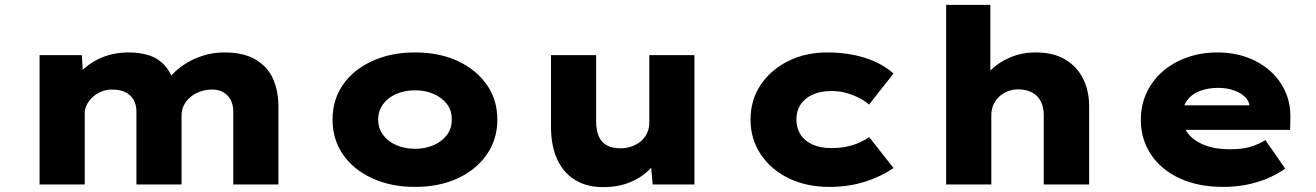

<svg xmlns="http://www.w3.org/2000/svg" viewBox="-20 -760 5422 791"><path d="M143 0V-533H317L324 -423L290 -438Q307 -461 330 -480.5Q353 -500 381 -514.5Q409 -529 442 -536.5Q475 -544 512 -544Q555 -544 592.5 -532.5Q630 -521 657.5 -491.5Q685 -462 701 -411L661 -415L670 -429Q688 -454 712.5 -474.5Q737 -495 767 -510.5Q797 -526 831.5 -535Q866 -544 905 -544Q983 -544 1032.5 -515Q1082 -486 1104.5 -436Q1127 -386 1127 -321V0H941V-301Q941 -327 931 -347Q921 -367 902 -379Q883 -391 854 -391Q827 -391 804 -382.5Q781 -374 764 -359.5Q747 -345 737.5 -326Q728 -307 728 -283V0H542V-302Q542 -327 531 -347.5Q520 -368 498 -379.5Q476 -391 440 -391Q416 -391 395 -381.5Q374 -372 359.5 -358Q345 -344 337 -327Q329 -310 329 -296V0Z M1689 10Q1591 10 1513.5 -25.5Q1436 -61 1393 -123.5Q1350 -186 1350 -267Q1350 -349 1393 -411Q1436 -473 1513.5 -508.5Q1591 -544 1689 -544Q1790 -544 1866 -508.5Q1942 -473 1985.5 -411Q2029 -349 2029 -267Q2029 -186 1985.5 -123.5Q1942 -61 1866 -25.5Q1790 10 1689 10ZM1690 -147Q1732 -147 1766.5 -162Q1801 -177 1821.5 -204.5Q1842 -232 1841 -267Q1842 -304 1821.5 -331Q1801 -358 1766.5 -373Q1732 -388 1690 -388Q1648 -388 1613 -373Q1578 -358 1558 -330.5Q1538 -303 1538 -267Q1538 -232 1558 -204.5Q1578 -177 1613 -162Q1648 -147 1690 -147Z M2466 11Q2398 11 2350 -18Q2302 -47 2276 -102.5Q2250 -158 2250 -238V-533H2436V-262Q2436 -224 2446.5 -199Q2457 -174 2479.5 -161.5Q2502 -149 2537 -149Q2560 -149 2581.5 -156.5Q2603 -164 2619.5 -177.5Q2636 -191 2645.5 -211Q2655 -231 2655 -255V-533H2841V0H2669L2659 -108L2694 -120Q2682 -87 2650.5 -56.5Q2619 -26 2571.5 -7.5Q2524 11 2466 11Z M3397 10Q3302 10 3228.5 -26Q3155 -62 3113.5 -125Q3072 -188 3072 -267Q3072 -348 3113.5 -410Q3155 -472 3226.5 -508Q3298 -544 3388 -544Q3472 -544 3542.5 -522Q3613 -500 3661 -457L3560 -329Q3543 -345 3517.5 -357.5Q3492 -370 3464.5 -377.5Q3437 -385 3405 -385Q3360 -385 3327.5 -370Q3295 -355 3278 -329Q3261 -303 3261 -268Q3261 -233 3277.5 -206.5Q3294 -180 3326.5 -165Q3359 -150 3404 -150Q3442 -150 3471 -156.5Q3500 -163 3522.5 -173.5Q3545 -184 3561 -195L3661 -68Q3611 -33 3544 -11.5Q3477 10 3397 10Z M3878 0V-740H4060V-403L4014 -386Q4024 -431 4057 -466Q4090 -501 4139.5 -522.5Q4189 -544 4247 -544Q4319 -544 4367.5 -515.5Q4416 -487 4441.5 -437Q4467 -387 4467 -322V0H4280V-286Q4280 -319 4267.5 -343Q4255 -367 4232 -379Q4209 -391 4177 -392Q4152 -392 4131 -383.5Q4110 -375 4095 -360.5Q4080 -346 4072 -327Q4064 -308 4064 -284V0H3972Q3931 0 3907.5 0Q3884 0 3878 0Z M5020 10Q4916 10 4839.5 -25.5Q4763 -61 4721.5 -124Q4680 -187 4680 -266Q4680 -328 4704.5 -379.5Q4729 -431 4772 -467.5Q4815 -504 4872.5 -524Q4930 -544 4995 -544Q5061 -544 5116.5 -524Q5172 -504 5213 -467.5Q5254 -431 5276 -381Q5298 -331 5296 -270L5295 -225H4797L4774 -326H5146L5128 -301V-320Q5127 -344 5109 -361Q5091 -378 5062.5 -388Q5034 -398 4999 -398Q4956 -398 4922.5 -385Q4889 -372 4870 -345.5Q4851 -319 4851 -281Q4851 -242 4873.5 -211.5Q4896 -181 4940.5 -163Q4985 -145 5046 -145Q5101 -145 5136 -156.5Q5171 -168 5193 -183L5275 -65Q5237 -39 5195.5 -22.5Q5154 -6 5110 2Q5066 10 5020 10Z"/></svg>

Font: Lexend Giga ExtraBold
Style: Regular
Weight: 800
Designer: Bonnie Shaver-Troup, Thomas Jockin
Foundry: Lexend
Version: Version 1.007